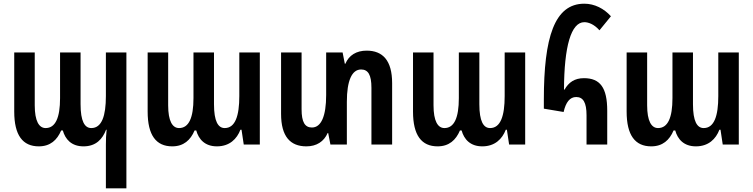

<svg xmlns="http://www.w3.org/2000/svg" viewBox="-20 -782 4076 1039"><path d="M553 237H664V-498H553V-262C553 -155 531 -89 474 -89C438 -89 416 -126 416 -218V-498H305V-251C305 -145 280 -89 227 -89C191 -89 168 -127 168 -212V-498H57V-178C57 -50 103 10 190 10C252 10 289 -24 311 -76H320C333 -29 366 10 432 10C500 10 535 -30 554 -80H557C554 -53 553 -28 553 0Z M912 10C974 10 1011 -24 1033 -76H1042C1055 -29 1088 10 1154 10C1222 10 1262 -30 1281 -80H1287L1299 0H1386V-498H1275V-262C1275 -155 1253 -89 1196 -89C1160 -89 1138 -126 1138 -218V-498H1027V-251C1027 -145 1002 -89 949 -89C913 -89 890 -127 890 -212V-498H779V-178C779 -50 825 10 912 10Z M1964 -508C1909 -508 1868 -483 1849 -437H1846L1834 -498H1745V-268C1745 -153 1718 -92 1668 -92C1630 -92 1612 -121 1612 -191V-498H1501V-166C1501 -43 1551 10 1638 10C1693 10 1733 -16 1753 -62H1756L1768 0H1857V-231C1857 -345 1884 -406 1934 -406C1972 -406 1990 -377 1990 -307V0H2102V-332C2102 -455 2051 -508 1964 -508Z M2348 10C2410 10 2447 -24 2469 -76H2478C2491 -29 2524 10 2590 10C2658 10 2698 -30 2717 -80H2723L2735 0H2822V-498H2711V-262C2711 -155 2689 -89 2632 -89C2596 -89 2574 -126 2574 -218V-498H2463V-251C2463 -145 2438 -89 2385 -89C2349 -89 2326 -127 2326 -212V-498H2215V-178C2215 -50 2261 10 2348 10Z M3154 0H3266V-183C3266 -307 3228 -359 3140 -359C3089 -359 3057 -336 3035 -297H3032C3033 -530 3070 -662 3142 -662C3163 -662 3194 -652 3224 -618L3286 -694C3249 -735 3198 -762 3142 -762C2980 -762 2923 -579 2923 -243V-194L3030 -176C3042 -229 3064 -257 3098 -257C3136 -257 3154 -227 3154 -158Z M3504 10C3566 10 3603 -24 3625 -76H3634C3647 -29 3680 10 3746 10C3814 10 3854 -30 3873 -80H3879L3891 0H3978V-498H3867V-262C3867 -155 3845 -89 3788 -89C3752 -89 3730 -126 3730 -218V-498H3619V-251C3619 -145 3594 -89 3541 -89C3505 -89 3482 -127 3482 -212V-498H3371V-178C3371 -50 3417 10 3504 10Z"/></svg>

Font: Noto Sans Armenian ExtraCondensed SemiBold
Style: Regular
Weight: 600
Width: 2
Designer: Monotype Design Team
Foundry: Monotype Imaging Inc.
Version: Version 2.008